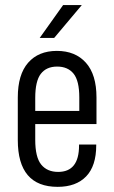

<svg xmlns="http://www.w3.org/2000/svg" viewBox="-20 -725 447 753"><path d="M118.2 -238.3V-176.8Q118.2 -108.4 141.6 -79.6Q165 -50.8 208 -50.8Q290 -50.8 290 -154.3V-158.2H357.4V-155.3Q357.4 -74.2 317.9 -33.2Q278.3 7.8 206.1 7.8Q49.8 7.8 49.8 -175.8V-342.8Q49.8 -432.6 90.3 -479Q130.9 -525.4 203.1 -525.4Q275.4 -525.4 316.9 -479Q358.4 -432.6 358.4 -342.8V-238.3ZM118.2 -340.8V-290H291V-342.8Q291 -408.2 268.6 -436Q246.1 -463.9 204.1 -463.9Q162.1 -463.9 140.1 -435.5Q118.2 -407.2 118.2 -340.8ZM227.5 -705.1H300.8L192.4 -576.2H135.7Z"/></svg>

Font: Altinn-DIN Condensed
Style: Regular
Weight: 400
Width: 3
Designer: Charles Nix
Foundry: Altinn
Version: Version 2.00